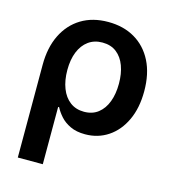

<svg xmlns="http://www.w3.org/2000/svg" viewBox="-111 -638 838 934"><g transform="rotate(15 308.0 -171.5)"><path d="M64.5 204.1V-262.7Q64.5 -349.6 95.7 -413.3Q127 -477.1 184.1 -512Q241.2 -546.9 319.8 -546.9Q397 -546.9 454.3 -513.2Q511.7 -479.5 543.5 -416.7Q575.2 -354 575.2 -266.1Q575.2 -181.6 546.1 -119.6Q517.1 -57.6 466.3 -23.7Q415.5 10.3 350.6 10.3Q306.6 10.3 275.9 -4.4Q245.1 -19 225.8 -40.8Q206.5 -62.5 195.3 -84.5H190.4V204.1ZM317.4 -94.2Q359.4 -94.2 388.2 -116.7Q417 -139.2 431.9 -178.7Q446.8 -218.3 446.8 -270Q446.8 -320.3 432.4 -359.4Q418 -398.4 389.4 -420.7Q360.8 -442.9 318.4 -442.9Q277.3 -442.9 247.8 -421.4Q218.3 -399.9 202.6 -361.1Q187 -322.3 187 -270Q187 -217.8 202.4 -178Q217.8 -138.2 247.1 -116.2Q276.4 -94.2 317.4 -94.2Z"/></g></svg>

Font: Inter 18pt SemiBold
Style: Regular
Weight: 600
Designer: Rasmus Andersson
Foundry: rsms
Version: Version 4.001;git-66647c0bb